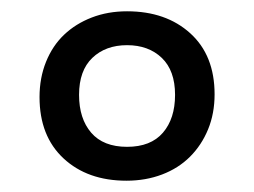

<svg xmlns="http://www.w3.org/2000/svg" viewBox="-20 -755 450 340"><path d="M204 -435Q135 -435 92.5 -474.5Q50 -514 50 -583Q50 -617 61.5 -645.5Q73 -674 93.5 -693.5Q114 -713 142.5 -724Q171 -735 205 -735Q274 -735 317 -696Q360 -657 360 -588Q360 -554 348.5 -526Q337 -498 316.5 -477.5Q296 -457 267 -446Q238 -435 204 -435ZM205 -675Q167 -675 143.5 -652.5Q120 -630 120 -587Q120 -545 141.5 -520Q163 -495 205 -495Q247 -495 268.5 -520Q290 -545 290 -587Q290 -630 266.5 -652.5Q243 -675 205 -675Z"/></svg>

Font: Bitter
Style: Regular
Weight: 400
Designer: Sol Matas
Foundry: Sol Matas
Version: Version 1.001